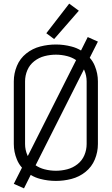

<svg xmlns="http://www.w3.org/2000/svg" viewBox="-20 -988 615 1057"><path d="M112 49 56 24 101 -65Q83 -85 73 -110Q56 -151 56 -195V-540Q56 -584 73 -625Q90 -666 124.5 -693.5Q159 -721 201.5 -732Q244 -743 288 -743Q331 -743 373 -732Q401 -725 426 -710L463 -784L519 -759L474 -670Q492 -650 502 -625Q519 -584 519 -540V-195Q519 -151 502 -110Q485 -69 450.5 -41.5Q416 -14 373.5 -3Q331 8 288 8Q244 8 202 -3Q174 -10 149 -25ZM288 -48Q319 -48 350 -56Q381 -64 406.5 -84Q432 -104 444.5 -133.5Q457 -163 457 -195V-540Q457 -572 444 -602L442 -606L176 -78Q198 -63 225 -56Q256 -48 288 -48ZM133 -129 399 -657Q377 -672 350 -679Q319 -687 288 -687Q256 -687 225 -679Q194 -671 168.5 -651Q143 -631 130.5 -601.5Q118 -572 118 -540V-195Q118 -163 131 -133ZM278 -773 235 -805 361 -968 414 -929Z"/></svg>

Font: Jozsika Light
Style: Regular
Weight: 300
Monospace: yes
Designer: Belleve Invis
Foundry: Belleve Invis
Version: 2.1.0